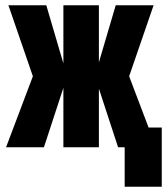

<svg xmlns="http://www.w3.org/2000/svg" viewBox="-20 -560 640 730"><path d="M3 0 105 -270 12 -540H156L221 -319V-540H356V-323L420 -540H564L471 -270L545 -75H595V150H454V0H429L356 -223V0H221V-226L147 0Z"/></svg>

Font: Geist Mono Black
Style: Regular
Weight: 900
Monospace: yes
Designer: Basement.studio, Andrés Briganti, Mateo Zaragoza
Foundry: Basement.studio, Vercel, Andrés Briganti, Guido Ferreyra, Mateo Zaragoza
Version: Version 1.500; ttfautohint (v1.8.4.7-5d5b)